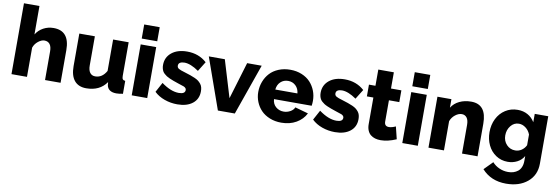

<svg xmlns="http://www.w3.org/2000/svg" viewBox="-64 -1228 5675 1948"><g transform="rotate(10 2773.5 -253.5)"><path d="M561 0H400.9V-294.9Q400.9 -344.7 381.3 -369.4Q361.8 -394 326.2 -394Q295.9 -394 262.2 -367.4Q228.5 -340.8 214.8 -300.8V0H55.2V-730H214.8V-437Q243.2 -483.4 291 -509.3Q338.9 -535.2 396 -535.2Q561 -535.2 561 -335.9Z M661.6 -189V-524.9H821.8V-224.1Q821.8 -176.3 840.8 -150.6Q859.9 -125 895 -125Q967.3 -125 1009.8 -201.2V-524.9H1169.9V-178.2Q1169.9 -154.3 1177.5 -144.3Q1185.1 -134.3 1203.6 -132.8V0Q1164.1 7.8 1135.7 7.8Q1093.8 7.8 1068.6 -9.5Q1043.5 -26.9 1037.6 -59.1L1034.7 -90.8Q964.8 9.8 825.7 9.8Q745.6 9.8 703.6 -41Q661.6 -91.8 661.6 -189Z M1293.9 -585V-730H1453.6V-585ZM1293.9 0V-524.9H1453.6V0Z M1764.2 9.8Q1695.3 9.8 1632.1 -12.7Q1568.8 -35.2 1525.4 -77.1L1580.1 -178.2Q1677.2 -106.9 1759.3 -106.9Q1824.2 -106.9 1824.2 -147.9Q1824.2 -168.5 1798.8 -180.2Q1786.1 -186 1733.4 -202.1Q1704.6 -211.9 1685.3 -218.8Q1666 -225.6 1645.3 -234.9Q1624.5 -244.1 1611.8 -252.4Q1599.1 -260.7 1586.7 -272Q1574.2 -283.2 1567.6 -295.7Q1561 -308.1 1557.1 -324Q1553.2 -339.8 1553.2 -358.9Q1553.2 -438 1612.8 -486.6Q1672.4 -535.2 1772.5 -535.2Q1892.1 -535.2 1974.1 -460.9L1912.1 -360.8Q1827.1 -419.9 1764.2 -419.9Q1735.8 -419.9 1719 -409.7Q1702.1 -399.4 1702.1 -377.9Q1702.1 -357.9 1719.7 -347.2Q1737.3 -336.4 1784.2 -323.2Q1820.3 -312 1843.8 -304Q1867.2 -295.9 1891.6 -285.2Q1916 -274.4 1930.2 -263.2Q1944.3 -252 1956.3 -237.1Q1968.3 -222.2 1973.4 -203.4Q1978.5 -184.6 1978.5 -161.1Q1978.5 -81.5 1920.7 -35.9Q1862.8 9.8 1764.2 9.8Z M2181.6 0 1995.6 -524.9H2160.6L2275.9 -144L2390.6 -524.9H2540.5L2356 0Z M2834.5 9.8Q2770 9.8 2716.1 -12Q2662.1 -33.7 2626.7 -70.3Q2591.3 -106.9 2571.8 -155.3Q2552.2 -203.6 2552.2 -256.8Q2552.2 -313.5 2571.5 -364Q2590.8 -414.6 2626 -452.6Q2661.1 -490.7 2715.1 -512.9Q2769 -535.2 2834.5 -535.2Q2899.9 -535.2 2953.6 -512.9Q3007.3 -490.7 3042 -453.1Q3076.7 -415.5 3095.5 -366.9Q3114.3 -318.4 3114.3 -264.2Q3114.3 -239.3 3110.4 -212.9H2722.2Q2725.6 -162.6 2759.5 -133.8Q2793.5 -105 2839.4 -105Q2875.5 -105 2907.2 -122.6Q2939 -140.1 2950.2 -168L3086.4 -129.9Q3054.7 -66.4 2988.8 -28.3Q2922.9 9.8 2834.5 9.8ZM2718.3 -311H2946.3Q2941.4 -360.4 2909.9 -390.1Q2878.4 -419.9 2832.5 -419.9Q2786.1 -419.9 2754.6 -390.1Q2723.1 -360.4 2718.3 -311Z M3387.7 9.8Q3318.8 9.8 3255.6 -12.7Q3192.4 -35.2 3148.9 -77.1L3203.6 -178.2Q3300.8 -106.9 3382.8 -106.9Q3447.8 -106.9 3447.8 -147.9Q3447.8 -168.5 3422.4 -180.2Q3409.7 -186 3356.9 -202.1Q3328.1 -211.9 3308.8 -218.8Q3289.6 -225.6 3268.8 -234.9Q3248 -244.1 3235.4 -252.4Q3222.7 -260.7 3210.2 -272Q3197.8 -283.2 3191.2 -295.7Q3184.6 -308.1 3180.7 -324Q3176.8 -339.8 3176.8 -358.9Q3176.8 -438 3236.3 -486.6Q3295.9 -535.2 3396 -535.2Q3515.6 -535.2 3597.7 -460.9L3535.6 -360.8Q3450.7 -419.9 3387.7 -419.9Q3359.4 -419.9 3342.5 -409.7Q3325.7 -399.4 3325.7 -377.9Q3325.7 -357.9 3343.3 -347.2Q3360.8 -336.4 3407.7 -323.2Q3443.8 -312 3467.3 -304Q3490.7 -295.9 3515.1 -285.2Q3539.6 -274.4 3553.7 -263.2Q3567.9 -252 3579.8 -237.1Q3591.8 -222.2 3596.9 -203.4Q3602.1 -184.6 3602.1 -161.1Q3602.1 -81.5 3544.2 -35.9Q3486.3 9.8 3387.7 9.8Z M4019.5 -27.8Q3932.6 9.8 3858.4 9.8Q3827.1 9.8 3801.5 2.2Q3775.9 -5.4 3755.6 -21.5Q3735.4 -37.6 3723.9 -65.2Q3712.4 -92.8 3712.4 -129.9V-403.8H3645.5V-524.9H3712.4V-691.9H3872.6V-524.9H3979.5V-403.8H3872.6V-185.1Q3872.6 -136.2 3918.5 -136.2Q3948.2 -136.2 3988.3 -154.8Z M4081.5 -585V-730H4241.2V-585ZM4081.5 0V-524.9H4241.2V0Z M4856.9 0H4696.8V-294.9Q4696.8 -344.7 4677.7 -369.4Q4658.7 -394 4626 -394Q4592.3 -394 4558.6 -367.4Q4524.9 -340.8 4510.7 -300.8V0H4351.1V-524.9H4495.1V-437Q4523.9 -483.9 4576.9 -509.5Q4629.9 -535.2 4698.7 -535.2Q4856.9 -535.2 4856.9 -335.9Z M4933.6 -263.2Q4933.6 -339.4 4964.4 -401.4Q4995.1 -463.4 5051 -499.3Q5106.9 -535.2 5177.7 -535.2Q5235.8 -535.2 5280.8 -510Q5325.7 -484.9 5353.5 -439V-524.9H5492.7V-36.1Q5492.7 82.5 5408.4 152.8Q5324.2 223.1 5188.5 223.1Q5032.7 223.1 4938.5 118.2L5024.9 30.8Q5053.7 64 5097.2 83.5Q5140.6 103 5188.5 103Q5218.3 103 5243.7 95Q5269 86.9 5289.3 70.8Q5309.6 54.7 5321 27.3Q5332.5 0 5332.5 -36.1V-86.9Q5309.1 -44.4 5264.4 -21.2Q5219.7 2 5166.5 2Q5098.6 2 5044.9 -33.9Q4991.2 -69.8 4962.4 -130.1Q4933.6 -190.4 4933.6 -263.2ZM5332.5 -198.2V-308.1Q5316.9 -349.1 5283.9 -374Q5251 -398.9 5213.9 -398.9Q5163.6 -398.9 5130.1 -357.2Q5096.7 -315.4 5096.7 -258.8Q5096.7 -201.2 5132.6 -163.1Q5168.5 -125 5221.7 -125Q5257.3 -125 5286.9 -145Q5316.4 -165 5332.5 -198.2Z"/></g></svg>

Font: Raleway-v4020 ExtraBold
Style: Regular
Weight: 800
Designer: Matt McInerney, Pablo Impallari, Rodrigo Fuenzalida
Foundry: Matt McInerney, Pablo Impallari, Rodrigo Fuenzalida
Version: Version 4.020;PS 004.020;hotconv 1.0.88;makeotf.lib2.5.64775